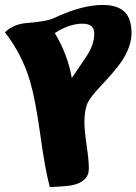

<svg xmlns="http://www.w3.org/2000/svg" viewBox="-45 -758 553 778"><path d="M483 -667Q488 -646 488 -625Q488 -568 445 -505Q421 -471 363 -409Q323 -367 311 -343Q297 -313 297 -262Q297 -231 306 -169.5Q315 -108 315 -77Q315 -61 311 -51Q298 -19 250 -8Q228 -3 157 0Q138 -68 118 -214Q98 -357 77 -428Q45 -537 -25 -627Q9 -661 67 -665Q144 -671 172 -684Q286 -738 371 -738Q466 -738 483 -667ZM337 -624Q336 -662 289 -662Q236 -662 177 -624Q229 -538 246 -442L305 -529Q338 -579 337 -624Z"/></svg>

Font: To Be Continued
Style: Regular
Weight: 400
Version: Macromedia Fontographer 4.1.4 9/2/97